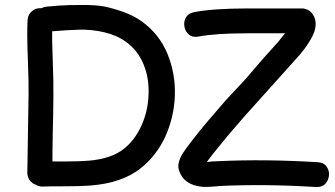

<svg xmlns="http://www.w3.org/2000/svg" viewBox="-20 -749 1348 773"><path d="M153 2Q177 1 244 1Q306 1 344 -2Q472 -12 547 -72Q610 -122 646 -200Q681 -279 684 -364Q687 -452 654.5 -531.5Q622 -611 552 -662Q519 -686 476.5 -701Q434 -716 399 -723Q364 -729 315 -729Q282 -729 260.5 -728.5Q239 -728 218 -726.5Q197 -725 166 -722Q156 -721 147 -716H143Q123 -717 107.5 -703Q92 -689 91 -668Q88 -613 92 -514Q96 -413 95 -367Q90 -86 90 -54Q90 -37 99.5 -23.5Q109 -10 125 -5Q138 3 153 2ZM191 -99Q191 -120 191.5 -152.5Q192 -185 192.5 -219.5Q193 -254 194 -282Q195 -335 195 -365Q196 -409 192 -518Q189 -594 190 -623Q250 -628 299 -629.5Q348 -631 400 -619Q451 -607 488 -580Q534 -547 558 -490Q581 -434 578 -368Q576 -302 549.5 -243.5Q523 -185 479 -150Q427 -109 336 -102Q303 -99 244 -99H191ZM1252 4Q1277 5 1290 -9.5Q1303 -24 1304.5 -43.5Q1306 -63 1294.5 -79Q1283 -95 1258 -96Q1046 -109 857 -100Q848 -100 834 -99Q820 -97 813 -97Q820 -107 833 -124L894 -199L962 -278L1182 -523Q1183 -524 1188 -530L1196 -540Q1212 -559 1222 -576Q1239 -602 1246 -623Q1260 -668 1234 -698Q1224 -709 1212 -712Q1209 -713 1205 -714Q1203 -715 1201 -715H977Q838 -715 761 -700Q737 -695 728 -678Q719 -661 722.5 -641.5Q726 -622 741 -609.5Q756 -597 781 -602Q849 -615 977 -615H1128L1118 -603L1109 -592L1104 -585L1034 -507L968 -430L886 -342L818 -263Q782 -221 754 -184Q731 -155 718 -135Q709 -121 705 -111Q694 -86 700 -65Q719 -4 794 3Q806 4 825.5 3Q845 2 853 1L861 0Q1045 -9 1252 4Z"/></svg>

Font: Balsamiq Sans
Style: Regular
Weight: 400
Designer: Michael Angeles
Foundry: Balsamiq SRL
Version: Version 1.020; ttfautohint (v1.8.4.7-5d5b);gftools[0.9.26]